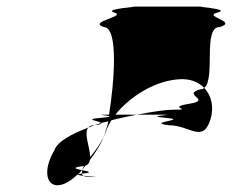

<svg xmlns="http://www.w3.org/2000/svg" viewBox="-20 -779 702 581"><path d="M145 -325C108 -264 119 -208 166 -220C181 -224 198 -235 215 -251H216C220 -255 224 -260 228 -264C211 -268 194 -271 228 -276H234C232 -272 230 -269 229 -266L239 -278C247 -281 251 -287 252 -295C268 -316 284 -340 294 -365C283 -343 268 -322 253 -304C252 -333 233 -376 247 -393C195 -373 152 -349 145 -325ZM294 -697C244 -714 365 -729 326 -741C287 -753 418 -759 376 -759H598C552 -759 685 -753 638 -741C591 -729 704 -714 644 -697C593 -697 633 -541 598 -513C581 -531 554 -542 520 -539C449 -534 374 -488 329 -432H394C369 -427 343 -422 317 -415C311 -406 307 -397 303 -388C301 -380 297 -372 294 -365C297 -372 299 -380 301 -387C303 -393 306 -402 308 -412C300 -410 294 -409 286 -407C280 -413 231 -418 282 -422C367 -429 234 -432 310 -432C325 -525 340 -697 294 -697ZM247 -393C251 -398 257 -400 266 -400C259 -398 254 -395 247 -393ZM215 -251H216C217 -252 221 -253 228 -254C228 -251 230 -249 232 -247C222 -248 215 -250 215 -251ZM266 -400C285 -402 288 -405 286 -407C279 -405 273 -402 266 -400ZM229 -266V-264H228C228 -265 229 -265 229 -266ZM229 -264C228 -260 228 -257 228 -254H231C264 -257 245 -261 229 -264ZM232 -247C235 -245 243 -244 253 -244C290 -244 256 -245 232 -247ZM394 -432H461C540 -432 400 -429 484 -422C554 -416 417 -409 491 -400C555 -400 594 -344 617 -418C628 -455 620 -490 598 -513C595 -510 592 -509 587 -509C526 -492 625 -477 553 -465C477 -453 575 -447 503 -447C482 -447 442 -441 394 -432Z"/></svg>

Font: bitstorm
Style: exextobl
Weight: 400
Version: Version 0.2